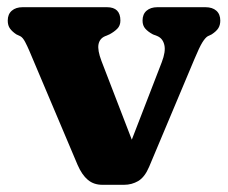

<svg xmlns="http://www.w3.org/2000/svg" viewBox="-20 -498 626 528"><path d="M321.3 10.2H261.3Q237.8 10.2 221.6 -3.4Q205.3 -17 193.3 -44.7L60.5 -358.6Q55.4 -370.6 49.1 -382.7Q42.7 -394.8 35.9 -398.4L25.1 -403.4Q14.1 -410.6 7.7 -419.2Q1.3 -427.8 1.3 -441.4Q1.3 -459 12.5 -468.6Q23.6 -478.2 42.3 -478.2H274.1Q311.1 -478.2 311.1 -441.4Q311.1 -427.8 302.7 -419.2Q294.3 -410.6 280.9 -403.4L268.9 -398.4Q254 -392 250.9 -376.1Q247.8 -360.2 259 -330.4L363.3 -59.8L321.5 -59.7L424.8 -326.8Q436.1 -356.1 432 -374Q428 -391.8 413.5 -398.4L400.6 -403.4Q387.2 -410.5 379.6 -419.2Q372 -427.8 372 -441.4Q372 -459 383.1 -468.6Q394.2 -478.2 413 -478.2H544.8Q564.1 -478.2 574.9 -468.6Q585.8 -459 585.8 -441.4Q585.8 -429.4 580.6 -420.8Q575.4 -412.2 562 -403.4L551.4 -398.4Q544.6 -394.4 536.4 -381.3Q528.3 -368.2 514.8 -335.8L390.2 -39.5Q378.1 -10.9 360.3 -0.3Q342.5 10.2 321.3 10.2Z"/></svg>

Font: Fraunces SuperSoft Wonky
Style: Regular
Weight: 900
Version: Version 1.000;[b76b70a41]